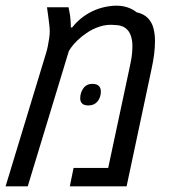

<svg xmlns="http://www.w3.org/2000/svg" viewBox="-47 -657 599 677"><path d="M-27.3 0 114.7 -467.3Q118.7 -479.5 121.6 -494.1Q124.5 -508.8 126.5 -522.5Q128.4 -536.1 128.4 -546.9Q128.4 -556.2 126.7 -570.8Q125 -585.4 122.8 -601.6Q120.6 -617.7 118.7 -631.3H194.8Q197.8 -617.7 199.7 -604.5Q201.7 -591.3 202.1 -579.6Q202.6 -574.2 202.6 -569.6Q202.6 -564.9 202.6 -560.1H207.5Q233.4 -593.3 270.8 -613.3Q308.1 -633.3 353 -636.7Q379.9 -638.2 400.1 -631.8Q420.4 -625.5 434.6 -613.8Q460.4 -607.9 474.6 -593Q488.8 -578.1 494.1 -557.4Q499.5 -536.6 499.5 -513.2Q499.5 -491.2 496.6 -466.8Q493.7 -442.4 486.8 -411.1L399.4 0H199.2L212.4 -64.9H334.5L408.7 -412.6Q412.6 -429.7 415 -443.4Q417.5 -457 418.7 -469.5Q419.9 -481.9 419.9 -495.6Q419.9 -514.6 414.3 -531.2Q408.7 -547.9 395.3 -558.1Q381.8 -568.4 358.4 -568.8Q330.1 -571.8 304.2 -563.2Q278.3 -554.7 258.3 -540.5Q240.7 -528.8 225.8 -514.4Q210.9 -500 203.1 -488.3L195.8 -477.1L50.8 0ZM264.6 -285.2Q250 -285.2 242.9 -291.7Q235.8 -298.3 235.8 -310.1Q235.8 -330.6 247.1 -345.9Q258.3 -361.3 278.8 -361.3Q293.9 -361.3 301.3 -354.2Q308.6 -347.2 308.6 -334.5Q308.6 -313.5 296.9 -299.3Q285.2 -285.2 264.6 -285.2Z"/></svg>

Font: Open Sans SemiCondensed
Style: Italic
Weight: 400
Width: 4
Italic angle: -12°
Designer: Monotype Design Team
Foundry: Monotype Imaging Inc.
Version: Version 3.000